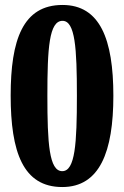

<svg xmlns="http://www.w3.org/2000/svg" viewBox="-20 -744 501 774"><path d="M231 10C382 10 437 -132 437 -358C437 -586 383 -724 232 -724C72 -724 23 -583 23 -359C23 -131 73 10 231 10ZM231 -54C178 -54 171 -166 171 -358C171 -550 178 -660 232 -660C283 -660 290 -550 290 -358C290 -166 283 -54 231 -54Z"/></svg>

Font: Noto Serif Hebrew ExtraCondensed ExtraBold
Style: Regular
Weight: 800
Width: 2
Designer: Monotype Design Team
Foundry: Monotype Imaging Inc.
Version: Version 2.004